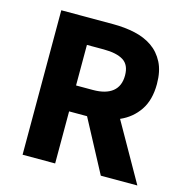

<svg xmlns="http://www.w3.org/2000/svg" viewBox="-98 -745 810 837"><g transform="rotate(15 306.5 -326.0)"><path d="M77 0V-652H312Q364 -652 409.5 -642Q455 -632 489 -608.5Q523 -585 543 -546Q563 -507 563 -449Q563 -377 531.5 -330.5Q500 -284 447 -261L595 0H430L305 -235H224V0ZM224 -352H300Q358 -352 388.5 -376.5Q419 -401 419 -449Q419 -497 388.5 -516Q358 -535 300 -535H224Z"/></g></svg>

Font: TT Toshiba Sans
Style: Bold
Weight: 700
Designer: Paul D. Hunt
Foundry: Toshiba Corporation
Version: Version 2.020;PS 2.000;hotconv 1.0.86;makeotf.lib2.5.63406